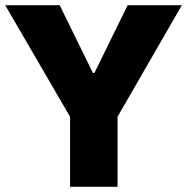

<svg xmlns="http://www.w3.org/2000/svg" viewBox="-26 -720 721 740"><path d="M244 0H427V-270L675 -700H466L338 -439H332L204 -700H-6L244 -270Z"/></svg>

Font: Fixel Display ExtraBold
Style: Regular
Weight: 800
Designer: AlfaBravo + MacPaw
Foundry: Kyrylo Tkachov, Marchela Mozhyna, Serhii Makarenko, Maria Weinstein, Zakhar Kryvoshyya
Version: Version 1.211